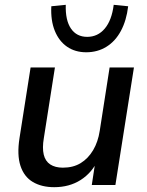

<svg xmlns="http://www.w3.org/2000/svg" viewBox="-20 -768 609 797"><path d="M205 9Q153 9 116.5 -12.5Q80 -34 65 -79.5Q50 -125 61 -195L107 -488H208L162 -195Q155 -154 161.5 -126.5Q168 -99 188.5 -85.5Q209 -72 241 -72Q284 -72 315 -91Q346 -110 366.5 -144.5Q387 -179 394 -225L435 -488H536L459 0H361L377 -105H387Q362 -51 315 -21Q268 9 205 9ZM338 -551Q292 -551 258.5 -574Q225 -597 207.5 -640Q190 -683 193 -742L253 -748Q251 -684 274.5 -649.5Q298 -615 342 -615Q386 -615 415 -649.5Q444 -684 452 -748L512 -742Q505 -683 482 -640Q459 -597 422 -574Q385 -551 338 -551Z"/></svg>

Font: Nunito Sans 12pt SemiBold
Style: Italic
Weight: 600
Italic angle: -9°
Designer: Vernon Adams
Foundry: Vernon Adams
Version: Version 3.101;gftools[0.9.27]